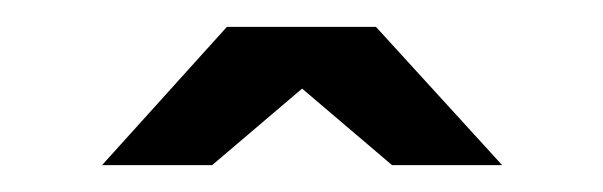

<svg xmlns="http://www.w3.org/2000/svg" viewBox="-20 -767 449 143"><path d="M56 -644 149 -747H260L354 -644H272L205 -701L138 -644Z"/></svg>

Font: Smooch Sans ExtraBold
Style: Regular
Weight: 800
Designer: Robert E. Leuschke
Foundry: Robert E. Leuschke
Version: Version 1.010